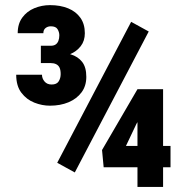

<svg xmlns="http://www.w3.org/2000/svg" viewBox="-20 -737 752 757"><path d="M566.4 -612.8 274.9 -57.1 205.6 -95.2 497.1 -650.9ZM652.3 -161.6V-77.6H388.7L382.3 -145.5L522 -385.3H601.1L518.1 -249L476.6 -161.6ZM623 -385.3V0H522V-385.3ZM141.1 -556.6H180.2Q191.9 -556.6 199.2 -561.5Q206.5 -566.4 210.2 -575.9Q213.9 -585.4 213.9 -597.7Q213.9 -610.4 207 -621.8Q200.2 -633.3 180.2 -633.3Q168.5 -633.3 159.7 -626.5Q150.9 -619.6 150.9 -606H49.8Q49.8 -643.1 67.9 -667.7Q85.9 -692.4 115.2 -704.6Q144.5 -716.8 177.2 -716.8Q217.8 -716.8 248.8 -704.1Q279.8 -691.4 297.1 -666.7Q314.5 -642.1 314.5 -606Q314.5 -575.7 298.1 -554.7Q281.7 -533.7 254.9 -522.7Q228 -511.7 196.3 -511.7H141.1ZM141.1 -488.3V-531.2H196.3Q230.5 -531.2 258.8 -522.7Q287.1 -514.2 303.7 -493.2Q320.3 -472.2 320.3 -434.1Q320.3 -397.9 301.3 -372.6Q282.2 -347.2 250 -333.7Q217.8 -320.3 176.8 -320.3Q146 -320.3 115.5 -332.3Q85 -344.2 64.5 -371.1Q43.9 -397.9 43.9 -442.4H145.5Q145.5 -427.7 155.5 -415.8Q165.5 -403.8 183.6 -403.8Q203.6 -403.8 211.4 -416.3Q219.2 -428.7 219.2 -444.8Q219.2 -460.9 214.8 -470.2Q210.4 -479.5 201.4 -483.9Q192.4 -488.3 180.2 -488.3Z"/></svg>

Font: Roboto Condensed ExtraBold
Style: Regular
Weight: 800
Designer: Christian Robertson
Foundry: Google
Version: Version 3.008; 2023